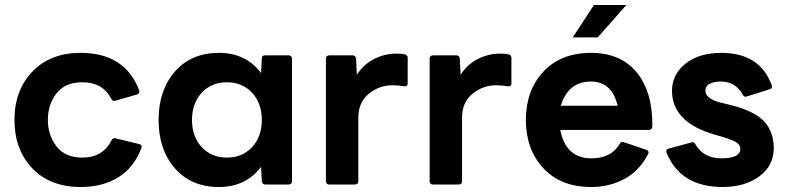

<svg xmlns="http://www.w3.org/2000/svg" viewBox="-20 -740 3153 770"><path d="M304 10Q181 10 109.5 -65Q38 -140 38 -259Q38 -378 110 -453Q182 -528 303 -528Q481 -528 538 -378L539 -372Q539 -364 529 -361L439 -335Q431 -335 426 -344Q392 -410 311 -410Q241 -410 206.5 -365.5Q172 -321 172 -259Q172 -198 206.5 -153Q241 -108 311 -108Q392 -108 427 -177Q432 -186 440 -186L539 -162Q548 -160 548 -152L547 -146Q516 -66 453 -28Q390 10 304 10Z M858 10Q747 10 681.5 -65Q616 -140 616 -259Q616 -378 681.5 -453Q747 -528 858 -528Q966 -528 1027 -447L1030 -505Q1030 -518 1042 -518H1138Q1150 -518 1151 -505V-13Q1151 -1 1138 0H1044Q1032 0 1030 -13L1027 -71Q966 10 858 10ZM890 -108Q952 -108 991 -150Q1030 -192 1030 -259Q1030 -326 991 -368Q952 -410 890 -410Q828 -410 789 -368Q750 -326 750 -259Q750 -192 789 -150Q828 -108 890 -108Z M1404 0H1300Q1288 0 1287 -13V-505Q1287 -517 1300 -518H1394Q1406 -518 1408 -505L1411 -440Q1438 -482 1480.5 -503.5Q1523 -525 1569 -525Q1592 -525 1603.5 -522Q1615 -519 1615 -508V-405Q1615 -394 1604 -394H1601Q1577 -398 1553 -398Q1501 -398 1459 -364Q1417 -330 1417 -268V-13Q1417 -1 1404 0Z M1820 0H1716Q1704 0 1703 -13V-505Q1703 -517 1716 -518H1810Q1822 -518 1824 -505L1827 -440Q1854 -482 1896.5 -503.5Q1939 -525 1985 -525Q2008 -525 2019.5 -522Q2031 -519 2031 -508V-405Q2031 -394 2020 -394H2017Q1993 -398 1969 -398Q1917 -398 1875 -364Q1833 -330 1833 -268V-13Q1833 -1 1820 0Z M2457 -316Q2434 -413 2350 -413Q2259 -413 2229 -316ZM2351 10Q2229 10 2159 -65.5Q2089 -141 2089 -259Q2089 -377 2159 -452.5Q2229 -528 2351 -528Q2470 -528 2535 -448Q2596 -371 2596 -244V-232Q2594 -219 2582 -219H2227Q2249 -105 2352 -105Q2432 -105 2466 -164Q2470 -171 2477 -171Q2480 -171 2572 -139Q2581 -136 2581 -129Q2581 -126 2579 -122Q2544 -54 2483.5 -22Q2423 10 2351 10ZM2377 -590H2277L2362 -720H2492Z M2878 10Q2709 10 2653 -128L2652 -134Q2652 -142 2662 -144L2757 -170Q2765 -170 2769 -161Q2802 -105 2873 -105Q2949 -105 2949 -143Q2949 -160 2930 -171Q2911 -182 2847 -200Q2675 -249 2675 -376Q2675 -442 2729.5 -485Q2784 -528 2872 -528Q3028 -528 3075 -398L3076 -393Q3076 -385 3067 -382Q2973 -352 2970 -352Q2963 -352 2959 -360Q2930 -413 2870 -413Q2845 -413 2827 -404.5Q2809 -396 2809 -376Q2809 -340 2889 -324L2913 -318Q3007 -294 3045 -252.5Q3083 -211 3083 -146Q3083 -75 3025 -32.5Q2967 10 2878 10Z"/></svg>

Font: YamahaIndonesia935. App
Style: Bold
Weight: 700
Designer: Dalton Maag Ltd
Foundry: Dalton Maag Ltd
Version: Version 1.002; January 01, 2024; Regular/Italic